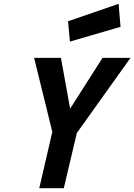

<svg xmlns="http://www.w3.org/2000/svg" viewBox="-20 -982 701 1002"><path d="M345 -765 335 -871 599 -962 609 -842ZM661 -680 381 -288 313 0H185L253 -294L158 -680H298L346 -415L515 -680Z"/></svg>

Font: Titillium Web
Style: Bold Italic
Weight: 700
Italic angle: -13°
Version: Version 1.002;PS 57.000;hotconv 1.0.70;makeotf.lib2.5.55311